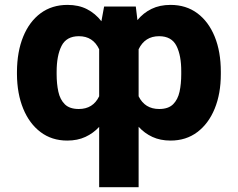

<svg xmlns="http://www.w3.org/2000/svg" viewBox="-20 -573 986 796"><path d="M391.1 203.1V-46.9Q366.7 -20.5 334 -5.4Q301.3 9.8 258.8 9.8Q194.8 9.8 148.2 -25.4Q101.6 -60.5 76.2 -122.6Q50.8 -184.6 50.3 -265.6V-275.4Q50.8 -358.9 76.2 -421.1Q101.6 -483.4 148.4 -518.1Q195.3 -552.7 259.8 -552.7Q306.2 -552.7 340.8 -534.9Q375.5 -517.1 400.4 -484.9L411.6 -545.9H543L549.8 -489.7Q574.2 -519.5 608.2 -536.1Q642.1 -552.7 687 -552.7Q751.5 -552.7 798.1 -518.1Q844.7 -483.4 870.1 -421.1Q895.5 -358.9 895.5 -275.4V-265.6Q895.5 -184.6 870.1 -122.6Q844.7 -60.5 798.1 -25.4Q751.5 9.8 687 9.8Q644.5 9.8 611.8 -5.4Q579.1 -20.5 554.7 -47.4V203.1ZM731.4 -265.6V-275.4Q731.9 -342.3 711.7 -382.6Q691.4 -422.9 639.6 -422.9Q580.6 -422.9 554.7 -368.7V-173.8Q580.6 -121.1 640.1 -121.1Q677.7 -121.1 697.5 -140.6Q717.3 -160.2 724.4 -192.9Q731.4 -225.6 731.4 -265.6ZM214.8 -275.4V-265.6Q214.8 -225.6 221.9 -192.9Q229 -160.2 248.8 -140.6Q268.6 -121.1 306.6 -121.1Q365.7 -121.1 391.1 -173.8V-368.7Q365.7 -422.9 307.1 -422.9Q255.4 -422.9 235.1 -382.6Q214.8 -342.3 214.8 -275.4Z"/></svg>

Font: Inter Display ExtraBold
Style: Regular
Weight: 800
Designer: Rasmus Andersson
Foundry: rsms
Version: Version 4.000;git-a52131595